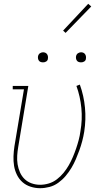

<svg xmlns="http://www.w3.org/2000/svg" viewBox="-20 -982 540 1010"><path d="M191 8Q165 8 140.5 0Q116 -8 98 -24Q80 -40 69 -62.5Q58 -85 54 -109.5Q50 -134 51 -160.5Q52 -187 56 -213L106 -512H47V-530H129L76 -210Q72 -187 70.5 -163.5Q69 -140 72.5 -118Q76 -96 85 -75.5Q94 -55 109.5 -40Q125 -25 146.5 -17.5Q168 -10 191 -10Q214 -10 237 -17Q260 -24 279.5 -39Q299 -54 314.5 -73Q330 -92 342 -113Q354 -134 363.5 -156.5Q373 -179 380.5 -201Q388 -223 394 -245.5Q400 -268 403 -291Q414 -353 408 -414Q402 -475 382 -530L400 -537Q421 -479 427 -416Q433 -353 423 -289Q419 -264 412.5 -239.5Q406 -215 397.5 -191.5Q389 -168 379 -144.5Q369 -121 355.5 -98.5Q342 -76 325 -56Q308 -36 286.5 -20.5Q265 -5 240 1.5Q215 8 191 8ZM406 -654Q400 -654 394 -656Q388 -658 384.5 -663Q381 -668 380 -674Q379 -680 380 -686Q381 -691 383.5 -695Q386 -699 389.5 -701.5Q393 -704 397.5 -705.5Q402 -707 406 -707Q413 -707 418.5 -704.5Q424 -702 427.5 -697Q431 -692 432 -686Q433 -680 432 -674Q432 -669 429.5 -665Q427 -661 423 -658.5Q419 -656 415 -655Q411 -654 406 -654ZM206 -654Q200 -654 194 -656Q188 -658 184.5 -663Q181 -668 180 -674Q179 -680 180 -686Q181 -691 183.5 -695Q186 -699 189.5 -701.5Q193 -704 197.5 -705.5Q202 -707 206 -707Q213 -707 218.5 -704.5Q224 -702 227.5 -697Q231 -692 232 -686Q233 -680 232 -674Q232 -669 229.5 -665Q227 -661 223 -658.5Q219 -656 215 -655Q211 -654 206 -654ZM325 -809 312 -821 444 -962 460 -948Z"/></svg>

Font: Iosevka Slab Thin Oblique
Style: Regular
Weight: 100
Italic angle: -9°
Monospace: yes
Designer: Belleve Invis
Foundry: Belleve Invis
Version: Version 11.1.0; ttfautohint (v1.8.3)